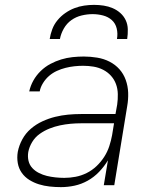

<svg xmlns="http://www.w3.org/2000/svg" viewBox="-20 -760 640 788"><path d="M230 8Q207 8 184 5.5Q161 3 140 -3.5Q119 -10 100.5 -21.5Q82 -33 69.5 -50.5Q57 -68 53 -90.5Q49 -113 53 -137Q58 -163 71.5 -188Q85 -213 106.5 -231.5Q128 -250 154 -262Q180 -274 206.5 -280.5Q233 -287 259.5 -289.5Q286 -292 312 -292H454L461 -331Q464 -352 463.5 -374Q463 -396 456 -415Q449 -434 435.5 -449Q422 -464 403.5 -473.5Q385 -483 364 -486.5Q343 -490 321 -490Q303 -490 285 -488Q267 -486 249 -481.5Q231 -477 213.5 -469Q196 -461 181.5 -448.5Q167 -436 156.5 -419Q146 -402 143 -385H100Q105 -408 117 -429.5Q129 -451 147 -468.5Q165 -486 186.5 -497.5Q208 -509 231 -516Q254 -523 277.5 -525.5Q301 -528 324 -528Q351 -528 378.5 -523.5Q406 -519 429.5 -507Q453 -495 470 -476Q487 -457 496 -432Q505 -407 506 -379.5Q507 -352 502 -324L449 0H406L423 -102Q408 -77 387 -55Q366 -33 340 -18.5Q314 -4 286 2Q258 8 230 8ZM244 -30Q267 -30 290.5 -34.5Q314 -39 336 -50Q358 -61 376 -78Q394 -95 407.5 -116Q421 -137 428.5 -160Q436 -183 440 -205L448 -254H313Q291 -254 269.5 -252Q248 -250 226.5 -245.5Q205 -241 183.5 -232.5Q162 -224 143 -210.5Q124 -197 112 -177Q100 -157 96 -136Q93 -117 97 -100Q101 -83 112.5 -70.5Q124 -58 140 -50Q156 -42 172.5 -38Q189 -34 207.5 -32Q226 -30 244 -30ZM184 -600Q187 -620 194.5 -640Q202 -660 216 -677Q230 -694 248 -706.5Q266 -719 285.5 -726.5Q305 -734 325.5 -737Q346 -740 366 -740Q386 -740 405.5 -737Q425 -734 442.5 -726.5Q460 -719 474 -706.5Q488 -694 496 -677Q504 -660 504.5 -640Q505 -620 502 -600H460Q464 -622 459 -643Q454 -664 439 -677.5Q424 -691 403 -696.5Q382 -702 360 -702Q338 -702 315 -696.5Q292 -691 273 -677.5Q254 -664 242 -643Q230 -622 226 -600Z"/></svg>

Font: Iosevka Aile Extralight
Style: Italic
Weight: 200
Italic angle: -9°
Designer: Belleve Invis
Foundry: Belleve Invis
Version: Version 31.1.0; ttfautohint (v1.8.4)